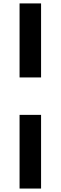

<svg xmlns="http://www.w3.org/2000/svg" viewBox="-20 -924 349 1107"><path d="M92.8 -477.5V-904.3H216.8V-477.5ZM92.8 163.1V-261.7H216.8V163.1Z"/></svg>

Font: Gothic A1
Style: Bold
Weight: 700
Version: Version 2.50